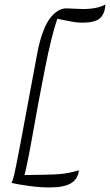

<svg xmlns="http://www.w3.org/2000/svg" viewBox="-20 -740 485 847"><path d="M328.1 11.2Q324.2 49.8 293.2 68.4Q262.2 86.9 198.2 86.9Q156.2 86.9 107.9 80.3Q59.6 73.7 30.8 66.9Q36.1 57.6 42.2 32.7Q48.3 7.8 71.5 -114Q94.7 -235.8 143.1 -498Q153.8 -558.1 170.2 -600.8Q186.5 -643.6 204.6 -664.6Q222.7 -685.5 239.3 -694.3Q255.9 -703.1 272.9 -703.1Q280.3 -703.1 305.2 -701.7Q330.1 -700.2 345.2 -700.2Q410.2 -700.2 444.8 -720.2Q443.8 -698.7 437.5 -683.8Q431.2 -668.9 422.1 -660.4Q413.1 -651.9 398.7 -647.2Q384.3 -642.6 371.3 -641.4Q358.4 -640.1 339.8 -640.1Q324.2 -640.1 306.6 -642.8Q289.1 -645.5 266.8 -650.4Q244.6 -655.3 232.9 -657.2Q207.5 -584.5 178.5 -437.7Q149.4 -291 124.8 -150.9Q100.1 -10.7 87.9 32.2Q201.2 31.2 241.7 28.1Q282.2 24.9 328.1 11.2Z"/></svg>

Font: Dancing Script OT
Style: Regular
Weight: 400
Foundry: Pablo Impallari. www.impallari.com
Version: Version 1.000